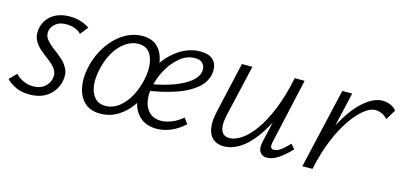

<svg xmlns="http://www.w3.org/2000/svg" viewBox="-47 -684 1999 955"><g transform="rotate(15 952.0 -206.0)"><path d="M125 7Q83 7 52.5 -8Q22 -23 6 -41L42 -77Q55 -61 79.5 -49Q104 -37 133 -37Q169 -37 191 -55.5Q213 -74 218 -99Q224 -127 210 -147Q196 -167 173 -184Q150 -201 127 -220.5Q104 -240 92 -265.5Q80 -291 88 -329Q98 -370 133 -395Q168 -420 221 -420Q253 -420 278.5 -411.5Q304 -403 323 -390L291 -349Q279 -363 258.5 -370.5Q238 -378 214 -378Q181 -378 161.5 -363Q142 -348 136 -326Q131 -301 145 -282Q159 -263 182.5 -245.5Q206 -228 229 -208.5Q252 -189 265 -162Q278 -135 269 -96Q258 -51 221 -22Q184 7 125 7Z M490 8Q441 8 411 -18.5Q381 -45 371 -90.5Q361 -136 372 -193Q382 -242 403.5 -283Q425 -324 455 -355Q485 -386 521 -403Q557 -420 596 -420Q643 -420 671 -394.5Q699 -369 708.5 -324Q718 -279 707 -222Q699 -176 679.5 -134.5Q660 -93 632 -61Q604 -29 568.5 -10.5Q533 8 490 8ZM504 -36Q543 -36 575 -61Q607 -86 629 -127.5Q651 -169 661 -219Q674 -287 655 -332Q636 -377 586 -377Q552 -377 519.5 -354.5Q487 -332 463.5 -291.5Q440 -251 429 -196Q415 -124 436 -80Q457 -36 504 -36ZM780 8Q731 8 699 -17.5Q667 -43 655.5 -88Q644 -133 657 -193Q670 -254 705.5 -306Q741 -358 790 -389Q839 -420 893 -420Q931 -420 951 -406Q971 -392 976.5 -369.5Q982 -347 977 -323Q968 -281 930 -249.5Q892 -218 831 -197Q770 -176 692 -164L694 -199Q760 -210 809.5 -228.5Q859 -247 889.5 -270.5Q920 -294 926 -321Q929 -331 926.5 -345.5Q924 -360 912.5 -370.5Q901 -381 875 -381Q836 -381 802 -354.5Q768 -328 743 -285.5Q718 -243 707 -196Q696 -149 703 -113Q710 -77 732.5 -56.5Q755 -36 791 -36Q815 -36 844 -47Q873 -58 902 -82L923 -53Q901 -33 877.5 -19.5Q854 -6 829.5 1Q805 8 780 8Z M1126 6Q1104 6 1085.5 -2.5Q1067 -11 1055.5 -29.5Q1044 -48 1041.5 -78.5Q1039 -109 1049 -153L1108 -413H1162L1103 -157Q1089 -101 1099 -71Q1109 -41 1143 -41Q1170 -41 1203 -62.5Q1236 -84 1269 -129.5Q1302 -175 1331 -245.5Q1360 -316 1380 -413H1412Q1388 -302 1354.5 -222.5Q1321 -143 1282.5 -92.5Q1244 -42 1204.5 -18Q1165 6 1126 6ZM1347 5Q1331 5 1320 -3.5Q1309 -12 1305.5 -28Q1302 -44 1308 -69L1386 -413H1431L1357 -82Q1352 -62 1355 -52Q1358 -42 1372 -42Q1389 -42 1407.5 -56Q1426 -70 1449 -94L1469 -70Q1436 -35 1405.5 -15Q1375 5 1347 5Z M1553 0Q1583 -133 1630 -226.5Q1677 -320 1730.5 -369Q1784 -418 1832 -418Q1851 -418 1871 -410.5Q1891 -403 1904 -386L1872 -334Q1860 -349 1843 -356.5Q1826 -364 1810 -364Q1784 -364 1752.5 -339.5Q1721 -315 1688.5 -268Q1656 -221 1628 -153.5Q1600 -86 1582 0ZM1530 0 1625 -413H1676L1581 0Z"/></g></svg>

Font: Ysabeau Infant Light
Style: Italic
Weight: 300
Italic angle: -12°
Designer: Christian Thalmann (Catharsis Fonts)
Version: Version 2.001;gftools[0.9.30]; featfreeze: ss01,ss02,lnum